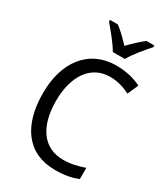

<svg xmlns="http://www.w3.org/2000/svg" viewBox="-228 -1048 1020 1163"><g transform="rotate(30 282.0 -467.0)"><path d="M299 -784H384C407 -829 462 -893 497 -932V-944H442C407 -916 376 -888 341 -851C309 -886 273 -921 242 -944H187V-932C223 -890 275 -828 299 -784ZM362 -646C416 -646 463 -630 502 -610L535 -685C486 -710 426 -724 362 -724C163 -724 57 -569 57 -358C57 -131 159 10 352 10C419 10 466 1 511 -18V-96C465 -80 417 -68 364 -68C224 -68 149 -179 149 -357C149 -527 225 -646 362 -646Z"/></g></svg>

Font: Noto Sans Lao SemiCondensed
Style: Regular
Weight: 400
Width: 4
Designer: Monotype Design Team
Foundry: Monotype Imaging Inc.
Version: Version 2.004